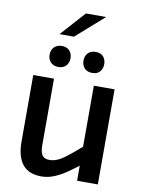

<svg xmlns="http://www.w3.org/2000/svg" viewBox="-102 -1016 802 1094"><g transform="rotate(10 299.0 -469.0)"><path d="M215.5 11Q141 11 105.5 -34Q70 -79 70 -163.5V-550H190V-166Q190 -124.5 202.5 -107Q215 -89.5 244.5 -89.5Q285.5 -89.5 329.5 -122.2Q373.5 -155 420.5 -197V-550H540.5V0H420.5V-87.5Q391.5 -64.5 358.2 -41.8Q325 -19 289 -4Q253 11 215.5 11ZM203 -620Q173.5 -620 157.5 -637.2Q141.5 -654.5 141.5 -681Q141.5 -707 157.5 -724.2Q173.5 -741.5 203 -741.5Q231 -741.5 246.8 -724.2Q262.5 -707 262.5 -681Q262.5 -654.5 246.8 -637.2Q231 -620 203 -620ZM398 -620Q369 -620 353.2 -637.2Q337.5 -654.5 337.5 -681Q337.5 -707 353.2 -724.2Q369 -741.5 398 -741.5Q427.5 -741.5 442.5 -724.2Q457.5 -707 457.5 -681Q457.5 -654.5 442.5 -637.2Q427.5 -620 398 -620ZM177 -805.5 304.5 -947.5H421.5L260.5 -805.5Z"/></g></svg>

Font: Junction SemiBold
Style: Regular
Weight: 600
Designer: Caroline Hadilaksono
Foundry: Caroline Hadilaksono, Tyler Finck, The League of Moveable Type
Version: Version 2.000; ttfautohint (v1.8.3)